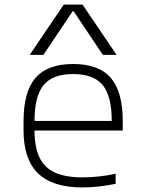

<svg xmlns="http://www.w3.org/2000/svg" viewBox="-20 -810 640 840"><path d="M340 10Q210 10 146.5 -51.5Q83 -113 83 -240V-280Q83 -409 135.5 -469.5Q188 -530 300 -530Q412 -530 464.5 -469.5Q517 -409 517 -280V-239H109V-281H486L469 -265V-279Q469 -389 429.5 -437.5Q390 -486 300 -486Q210 -486 170.5 -437.5Q131 -389 131 -279V-241Q131 -167 152.5 -121.5Q174 -76 220.5 -55Q267 -34 341 -34Q376 -34 413 -38Q450 -42 486 -50V-6Q453 1 415 5.5Q377 10 340 10ZM110 -570 259 -790H341L490 -570H430L302 -761H298L170 -570Z"/></svg>

Font: M PLUS Code Latin Expanded Light
Style: Regular
Weight: 300
Width: 7
Designer: Coji Morishita
Foundry: UNDERFOREST DESIGN
Version: Version 1.002; ttfautohint (v1.8.3)